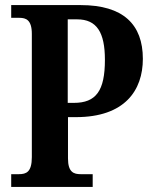

<svg xmlns="http://www.w3.org/2000/svg" viewBox="-20 -734 598 754"><path d="M24 0H344V-50H297C270 -50 247 -57 247 -112V-274H278C470 -274 541 -379 541 -503C541 -638 464 -714 297 -714H24V-664H56C82 -664 105 -656 105 -601V-117C105 -58 83 -50 54 -50H24ZM270 -330H246V-658H283C360 -658 392 -607 392 -499C392 -377 357 -330 270 -330Z"/></svg>

Font: Noto Serif Tamil Condensed
Style: Bold Italic
Weight: 700
Width: 3
Italic angle: -12°
Designer: Indian Type Foundry, Tom Grace, and the Monotype Design Team
Foundry: Monotype Imaging Inc.
Version: Version 2.003